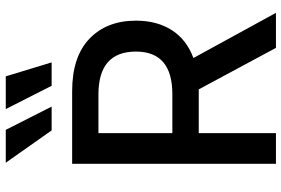

<svg xmlns="http://www.w3.org/2000/svg" viewBox="-180 -824 1004 685"><g transform="rotate(-90 322.5 -482.0)"><path d="M199.2 -800.3 84 -963.9H201.2L284.2 -800.3ZM358.4 -800.3 275.4 -963.9H392.1L441.9 -800.3ZM80.1 0V-727.1H339.4Q461.9 -727.1 526.4 -665.3Q590.8 -603.5 590.8 -499.5Q590.8 -424.8 557.1 -371.8Q523.4 -318.8 457.5 -294.4L618.7 0H493.7L345.7 -275.4H189.5V0ZM189.5 -369.6H328.6Q480.5 -369.6 480.5 -499.5Q480.5 -633.3 327.6 -633.3H189.5Z"/></g></svg>

Font: Interop Med
Style: Regular
Weight: 500
Designer: Rasmus Andersson, Google, Jang Haemin
Foundry: jhaemin
Version: Version 1.007